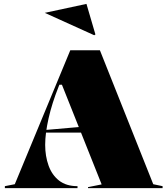

<svg xmlns="http://www.w3.org/2000/svg" viewBox="-20 -966 860 986"><path d="M5 0V-10L56 -20L341 -708H493L767 -20L815 -10V0H432V-5L502 -19L298 -531H285L281 -521Q247 -436 229.5 -358.5Q212 -281 212 -222Q212 -164 229.5 -115.5Q247 -67 283.5 -38.5Q320 -10 378 -10V0ZM172 -285V-295L402 -315V-285ZM464 -785 210 -900 424 -946 470 -789Z"/></svg>

Font: Kalnia Thin
Style: Bold
Weight: 700
Version: Version 1.105